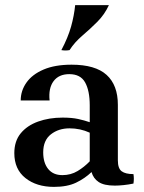

<svg xmlns="http://www.w3.org/2000/svg" viewBox="-20 -716 565 751"><path d="M191 15Q123 15 79.5 -19.5Q36 -54 36 -117Q36 -164 61 -194.5Q86 -225 129 -240.5Q172 -256 225 -256Q261 -256 286 -250.5Q311 -245 331 -238V-197Q294 -214 252 -214Q209 -214 179 -190.5Q149 -167 149 -120Q149 -79 168.5 -55Q188 -31 224 -31Q257 -31 283.5 -47Q310 -63 331 -85L338 -43Q312 -18 277.5 -1.5Q243 15 191 15ZM441 -306V-89Q441 -57 456 -46Q471 -35 502 -35Q505 -17 502 2Q483 6 463.5 8Q444 10 429 10Q387 10 366 -4Q345 -18 338 -43L331 -85V-304Q331 -361 313 -393.5Q295 -426 251 -426Q210 -426 189.5 -398.5Q169 -371 174 -323H61Q61 -361 83.5 -393Q106 -425 150.5 -444Q195 -463 260 -463Q353 -463 397 -423Q441 -383 441 -306ZM406 -696Q389 -659 360.5 -630.5Q332 -602 302 -576.5Q272 -551 252 -520Q236 -517 220 -520Q246 -569 258 -612Q270 -655 274 -696Z"/></svg>

Font: Poltawski Nowy Medium
Style: Regular
Weight: 500
Version: Version 1.001;gftools[0.9.25]